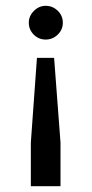

<svg xmlns="http://www.w3.org/2000/svg" viewBox="-20 -513 316 660"><path d="M196 -435Q196 -411 178.5 -394Q161 -377 137 -377Q113 -377 96 -394Q79 -411 79 -435Q79 -458 96.5 -475.5Q114 -493 137 -493Q161 -493 178.5 -476Q196 -459 196 -435ZM86 127V-23L107 -314H166L188 -23V127Z"/></svg>

Font: Arya
Style: Regular
Weight: 400
Designer: Eduardo Rodriguez Tunni, Modular Infotech
Foundry: Eduardo Rodriguez Tunni, Modular Infotech
Version: Version 1.002